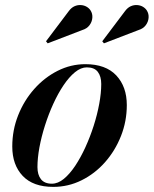

<svg xmlns="http://www.w3.org/2000/svg" viewBox="-20 -721 601 751"><path d="M188.5 10Q109.5 10 68.8 -33Q28 -76 28 -148Q28 -212 51 -270Q74 -328 114 -373Q154 -418 205.5 -444Q257 -470 314 -470Q393.5 -470 434.8 -426Q476 -382 476 -310Q476 -246.5 453.2 -189Q430.5 -131.5 390.8 -86.5Q351 -41.5 299 -15.8Q247 10 188.5 10ZM183 -2.5Q206.5 -2.5 229.5 -21.2Q252.5 -40 274 -72.2Q295.5 -104.5 314 -145Q332.5 -185.5 346.5 -229.2Q360.5 -273 368.2 -315.2Q376 -357.5 376 -392.5Q376 -422.5 362.5 -440Q349 -457.5 319.5 -457.5Q296.5 -457.5 273.2 -438.5Q250 -419.5 228.5 -387.5Q207 -355.5 188.5 -315Q170 -274.5 156 -230.5Q142 -186.5 134.2 -144.5Q126.5 -102.5 126.5 -67.5Q126.5 -37.5 140.2 -20Q154 -2.5 183 -2.5ZM386.5 -551.5 380 -559.5 469 -677.5Q479 -691 491.2 -696.5Q503.5 -702 516 -701.2Q528.5 -700.5 538.5 -694.8Q548.5 -689 554 -680.5Q562.5 -667.5 561.2 -651.5Q560 -635.5 550 -622.2Q540 -609 522 -603.5ZM166.5 -551.5 160 -559.5 249 -677.5Q259 -691 271.2 -696.5Q283.5 -702 296 -701.2Q308.5 -700.5 318.5 -694.8Q328.5 -689 334 -680.5Q342.5 -667.5 341.2 -651.5Q340 -635.5 330 -622.2Q320 -609 302 -603.5Z"/></svg>

Font: Bodoni Moda 18pt SemiBold
Style: Italic
Weight: 600
Italic angle: -13°
Designer: Owen Earl
Foundry: indestructible type
Version: Version 2.005